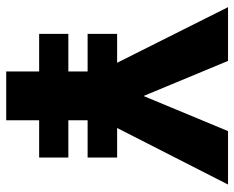

<svg xmlns="http://www.w3.org/2000/svg" viewBox="-88 -666 754 618"><g transform="rotate(90 289.0 -357.0)"><path d="M289 -442 176 -714H3L182 -357H89V-262H210V-200H89V-106H210V0H367V-106H487V-200H367V-262H487V-357H392L574 -714H402Z"/></g></svg>

Font: Noto Sans Ethiopic ExtraBold
Style: Regular
Weight: 800
Designer: Monotype Design Team
Foundry: Monotype Imaging Inc.
Version: Version 2.102